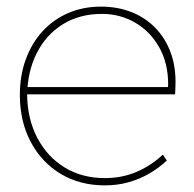

<svg xmlns="http://www.w3.org/2000/svg" viewBox="-20 -550 585 580"><path d="M297 10Q221 10 163 -25Q105 -60 72.5 -122Q40 -184 40 -263Q40 -322 58 -371Q76 -420 108.5 -455.5Q141 -491 186 -510.5Q231 -530 285 -530Q335 -530 377 -513.5Q419 -497 449.5 -465.5Q480 -434 496 -390Q512 -346 510 -291L509 -265H52V-287H498L486 -270L488 -295Q488 -359 461 -407Q434 -455 388.5 -481.5Q343 -508 288 -508Q220 -508 169.5 -476.5Q119 -445 91 -389.5Q63 -334 62 -263Q63 -190 93 -133Q123 -76 175.5 -44Q228 -12 297 -12Q349 -12 393 -31Q437 -50 472 -83L484 -65Q459 -42 430.5 -25.5Q402 -9 368.5 0.5Q335 10 297 10Z"/></svg>

Font: Lexend Deca Thin
Style: Regular
Weight: 250
Designer: Bonnie Shaver-Troup, Thomas Jockin
Foundry: Lexend
Version: Version 1.007